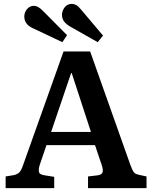

<svg xmlns="http://www.w3.org/2000/svg" viewBox="-20 -968 783 988"><path d="M9 0V-60L52 -67Q71 -72 80.5 -82Q90 -92 100 -122L307 -703H444L651 -119Q661 -92 668.5 -82Q676 -72 697 -68L734 -60V0H433V-60L484 -66Q503 -69 507.5 -80.5Q512 -92 504 -117L469 -221H219L185 -121Q178 -100 180 -85Q182 -70 209 -66L259 -58V0ZM243 -289H448L349 -592H346ZM483 -751 345 -829Q322 -842 310.5 -856.5Q299 -871 299 -892Q299 -912 312.5 -930Q326 -948 350 -948Q361 -948 372 -942Q383 -936 396 -920L510 -785ZM301 -751 153 -821Q129 -831 117 -846.5Q105 -862 105 -883Q105 -904 119 -921Q133 -938 155 -938Q165 -938 176 -932Q187 -926 201 -912L325 -787Z"/></svg>

Font: Literata 18pt SemiBold
Style: Regular
Weight: 600
Designer: Latin by Veronika Burian and Jose Scaglione. Greek by Irene Vlachou. Cyrillic by Vera Evstafieva.
Foundry: TypeTogether
Version: Version 3.103;gftools[0.9.29]